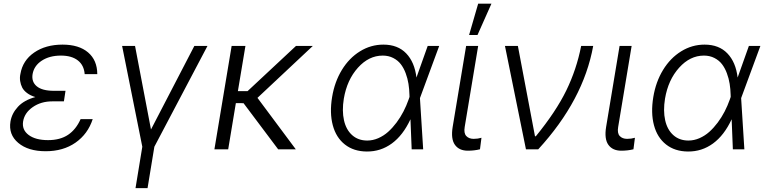

<svg xmlns="http://www.w3.org/2000/svg" viewBox="-20 -788 4047 1013"><path d="M318.9 -264.6 317.1 -253.2H255.3Q196.4 -253.2 152.9 -223Q109.4 -192.8 101.9 -147.4Q94.8 -103.3 131 -76Q167.3 -48.7 233.7 -48.7Q297.2 -48.7 339.1 -76.7Q381 -104.8 405.2 -159.4H469.1Q443.5 -81 378.6 -35.5Q313.6 9.9 220.9 9.9Q128.6 9.9 76.3 -34.1Q24.1 -78.1 35.2 -146.7Q42.3 -189.6 74.6 -224.6Q106.9 -259.6 166.5 -275.9Q140.6 -283.7 122.9 -297.1Q105.1 -310.4 97.1 -326.2Q89.1 -342 86.3 -360.8Q83.5 -379.6 87.7 -398.1Q99.8 -469.1 160.3 -510.8Q220.9 -552.6 310 -552.6Q396.3 -552.6 444.6 -511.5Q492.9 -470.5 493.3 -396.7H426.8Q423.3 -443.9 390.6 -469.3Q358 -494.7 301.5 -494.7Q241.1 -494.7 200.5 -468Q159.8 -441.4 152 -397.4Q145.2 -356.5 174 -332.7Q202.8 -308.9 264.2 -308.9H325.6Z M624.3 -545.5H692.5L776.6 -104.8L1005.3 -545.5H1074.6L794.4 -13.8L758.5 204.5H695L730.8 -13.8Z M1274.9 -545.5 1235.1 -307.2H1286.2L1541.5 -545.5H1630.3L1338.4 -271.7L1540.8 0H1447.8L1264.9 -243.6L1224.4 -244L1183.9 0H1111.2L1202.1 -545.5Z M1915.1 11.4Q1846.2 11 1799.7 -25.6Q1753.2 -62.1 1735.8 -127.1Q1718.4 -192.1 1732.2 -275.9Q1745.4 -356.2 1783.7 -419Q1822.1 -481.9 1879.3 -517.2Q1936.4 -552.6 2002.8 -552.6Q2078.8 -552.6 2123.2 -506.2Q2167.6 -459.9 2177.2 -378.9L2236.5 -545.5H2297.2L2196 -271.3L2195.7 -269.5L2212.7 0H2152L2145.6 -158.7Q2106.2 -73.9 2047.2 -30.9Q1988.3 12.1 1915.1 11.4ZM2140.6 -276.6 2140.3 -287.3Q2139.6 -317.8 2135.1 -345.9Q2130.7 -373.9 2120.4 -401.6Q2110.1 -429.3 2094.6 -449.4Q2079.2 -469.5 2054.7 -482.1Q2030.2 -494.7 1999.3 -494.7Q1925.8 -494.7 1868.3 -430.6Q1810.7 -366.5 1794 -267.4Q1783.7 -203.5 1794.9 -153.4Q1806.1 -103.3 1838.1 -74.9Q1870 -46.5 1917.6 -46.5Q1947.1 -46.5 1975.7 -58.9Q2004.3 -71.4 2027.7 -92.3Q2051.1 -113.3 2072.1 -141.3Q2093 -169.4 2108.7 -199.8Q2124.3 -230.1 2135.7 -262.4Z M2439.3 -545.5H2502.8L2431.8 -118.3Q2426.1 -85.2 2440.2 -70.3Q2454.2 -55.4 2479 -55.4Q2501.1 -55.4 2520.2 -61.1L2512.4 -0.4Q2482.6 7.1 2448.5 7.1Q2402.3 7.1 2380.1 -24Q2358 -55 2368.3 -118.3ZM2454.9 -603.3 2502.8 -768.5H2572.8L2499.3 -603.3Z M2755 0 2644.2 -545.5H2712.4L2802.6 -69.2H2807.2Q2913.4 -199.2 2967.7 -310.5Q3022 -421.9 3046.2 -545.5H3109.7Q3058.2 -259.9 2819.6 0Z M3248.9 -545.5H3312.5L3241.5 -118.3Q3235.8 -85.2 3249.8 -70.3Q3263.8 -55.4 3288.7 -55.4Q3310.7 -55.4 3329.9 -61.1L3322.1 -0.4Q3292.3 7.1 3258.2 7.1Q3212 7.1 3189.8 -24Q3167.6 -55 3177.9 -118.3Z M3609.7 11.4Q3540.8 11 3494.3 -25.6Q3447.8 -62.1 3430.4 -127.1Q3413 -192.1 3426.8 -275.9Q3440 -356.2 3478.3 -419Q3516.7 -481.9 3573.9 -517.2Q3631 -552.6 3697.4 -552.6Q3773.4 -552.6 3817.8 -506.2Q3862.2 -459.9 3871.8 -378.9L3931.1 -545.5H3991.8L3890.6 -271.3L3890.3 -269.5L3907.3 0H3846.6L3840.2 -158.7Q3800.8 -73.9 3741.8 -30.9Q3682.9 12.1 3609.7 11.4ZM3835.2 -276.6 3834.9 -287.3Q3834.2 -317.8 3829.7 -345.9Q3825.3 -373.9 3815 -401.6Q3804.7 -429.3 3789.2 -449.4Q3773.8 -469.5 3749.3 -482.1Q3724.8 -494.7 3693.9 -494.7Q3620.4 -494.7 3562.9 -430.6Q3505.3 -366.5 3488.6 -267.4Q3478.3 -203.5 3489.5 -153.4Q3500.7 -103.3 3532.7 -74.9Q3564.6 -46.5 3612.2 -46.5Q3641.7 -46.5 3670.3 -58.9Q3698.9 -71.4 3722.3 -92.3Q3745.7 -113.3 3766.7 -141.3Q3787.6 -169.4 3803.3 -199.8Q3818.9 -230.1 3830.3 -262.4Z"/></svg>

Font: Karasuma Gothic
Style: Light Italic
Weight: 300
Italic angle: 9.39998°
Designer: Rasmus Andersson / Ryoko Nishizuka
Foundry: rsms
Version: Version 1.00